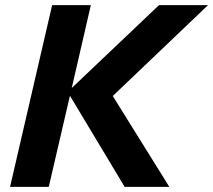

<svg xmlns="http://www.w3.org/2000/svg" viewBox="-20 -724 826 744"><path d="M596 -704H786L417 -352L636 0H463L251 -353L169 0H19L182 -704H332L258 -383Z"/></svg>

Font: CBA Beacon Sans Extra Bold
Style: Italic
Weight: 800
Italic angle: -13°
Designer: Wei Huang
Foundry: Wei Huang
Version: Version 1.002